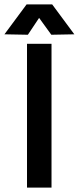

<svg xmlns="http://www.w3.org/2000/svg" viewBox="-64 -848 356 868"><path d="M58.1 0V-649.9H168.9V0ZM-43.9 -692.9 56.2 -828.1H171.9L272 -692.9L168 -690.9L112.8 -767.1L62 -690.9Z"/></svg>

Font: Apfel Grotezk Mittel
Style: Regular
Weight: 500
Designer: Luigi Gorlero
Foundry: © 2023, Luigi Gorlero & Collletttivo
Version: Version 2.000;Glyphs 3.2 (3217)